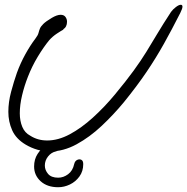

<svg xmlns="http://www.w3.org/2000/svg" viewBox="-20 -601 785 805"><path d="M189 34Q136 34 87 5Q47 -19 31 -55Q15 -91 15 -132Q15 -173 26.5 -216Q38 -259 51 -296Q66 -337 86.5 -374Q107 -411 129 -440Q139 -453 141.5 -463Q144 -473 147.5 -481.5Q151 -490 161.5 -500.5Q172 -511 197 -526Q219 -539 234 -539Q248 -539 254.5 -530Q261 -521 261 -510Q261 -488 245 -478L246 -477Q238 -473 219 -460.5Q200 -448 186 -432Q163 -404 138.5 -363.5Q114 -323 97 -279Q82 -241 72.5 -201Q63 -161 63 -126Q63 -94 73.5 -69Q84 -44 107 -32Q138 -12 178 -12Q224 -12 272.5 -38Q321 -64 369.5 -108Q418 -152 462 -205Q510 -263 540.5 -305Q571 -347 593.5 -383.5Q616 -420 639.5 -459.5Q663 -499 697 -551Q705 -562 717.5 -571.5Q730 -581 738 -581Q745 -581 745 -573Q745 -565 736 -547Q700 -476 667 -417Q634 -358 594.5 -299.5Q555 -241 499 -172Q456 -120 406 -73Q356 -26 301 4Q246 34 189 34ZM329 87Q329 117 313 139Q297 161 273 172.5Q249 184 224 184Q178 184 150.5 159Q123 134 123 97Q123 67 137.5 44.5Q152 22 173 9.5Q194 -3 213 -3Q224 -3 229 5Q234 13 231 21.5Q228 30 214 34Q195 38 181.5 55Q168 72 168 93Q168 112 181.5 128Q195 144 224 144Q246 144 265.5 129.5Q285 115 291 87Q294 74 303.5 69.5Q313 65 321 69Q329 73 329 87Z"/></svg>

Font: Grape Nuts
Style: Regular
Weight: 400
Designer: Robert E. Leuschke
Foundry: Robert E. Leuschke
Version: Version 1.010; ttfautohint (v1.8.3)